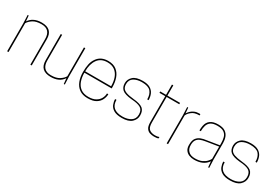

<svg xmlns="http://www.w3.org/2000/svg" viewBox="41 -1555 3495 2437"><g transform="rotate(30 1788.0 -337.0)"><path d="M430 0H410V-375Q410 -516 278 -516Q199 -516 154 -486.5Q109 -457 90 -423V0H70V-410L65 -530H80L87 -448Q146 -536 271 -536Q430 -536 430 -384Z M709 6Q550 6 550 -146V-530H570V-155Q570 -14 702 -14Q781 -14 826 -43.5Q871 -73 890 -107V-530H910V-120L915 0H900L892 -81Q837 6 709 6Z M1250 6Q1175 6 1127.5 -28.5Q1080 -63 1057.5 -122Q1035 -181 1035 -255Q1035 -320 1045.5 -370Q1056 -420 1085 -460Q1139 -536 1245 -536Q1320 -536 1366 -500.5Q1412 -465 1433.5 -405.5Q1455 -346 1455 -275V-255H1055Q1055 -187 1074.5 -132.5Q1094 -78 1137 -46Q1180 -14 1250 -14Q1316 -14 1357 -38Q1398 -62 1416.5 -98Q1435 -134 1435 -170H1455Q1455 -132 1436.5 -91Q1418 -50 1373.5 -22Q1329 6 1250 6ZM1435 -275Q1435 -343 1415.5 -397.5Q1396 -452 1354 -484Q1312 -516 1245 -516Q1149 -516 1102 -448.5Q1055 -381 1055 -275Z M1750 6Q1674 6 1632.5 -19Q1591 -44 1575.5 -82.5Q1560 -121 1560 -160H1580Q1580 -14 1750 -14Q1823 -14 1871.5 -45Q1920 -76 1920 -140Q1920 -205 1877.5 -231Q1835 -257 1740 -262Q1640 -272 1602.5 -304.5Q1565 -337 1565 -398Q1565 -454 1609.5 -495Q1654 -536 1750 -536Q1820 -536 1860 -512.5Q1900 -489 1917.5 -449Q1935 -409 1935 -360H1915Q1915 -434 1879 -475Q1843 -516 1750 -516Q1680 -516 1632.5 -487.5Q1585 -459 1585 -395Q1585 -360 1599.5 -336.5Q1614 -313 1652 -299Q1690 -285 1760 -278Q1860 -269 1900 -238Q1940 -207 1940 -137Q1940 -79 1894.5 -36.5Q1849 6 1750 6Z M2224 6Q2194 6 2163.5 -3Q2133 -12 2113 -41Q2093 -70 2093 -129V-510H2008V-530H2093V-680H2113V-530H2298V-510H2113V-135Q2113 -64 2143.5 -39Q2174 -14 2228 -14Q2265 -14 2288 -24V-4Q2271 6 2224 6Z M2428 0H2408V-410L2403 -530H2418L2425 -449Q2436 -468 2456 -488Q2476 -508 2506.5 -522Q2537 -536 2578 -536L2593 -535V-516Q2516 -516 2481 -485Q2441 -454 2428 -421Z M2811 6Q2771 6 2737.5 -7.5Q2704 -21 2683.5 -49.5Q2663 -78 2663 -125Q2663 -194 2687.5 -225Q2712 -256 2748.5 -270Q2785 -284 2826 -288L3006 -317V-350Q3006 -394 2995.5 -432Q2985 -470 2953 -493Q2921 -516 2856 -516Q2794 -516 2761.5 -494Q2729 -472 2717.5 -434.5Q2706 -397 2706 -350H2686Q2686 -386 2692 -419Q2714 -536 2856 -536Q2924 -536 2960.5 -511Q2997 -486 3011.5 -446Q3026 -406 3026 -361V-120L3031 0H3016L3008 -84Q2947 6 2811 6ZM2812 -14Q2874 -14 2913.5 -32.5Q2953 -51 2975 -75.5Q2997 -100 3006 -118V-298L2819 -268Q2781 -262 2750 -249.5Q2719 -237 2701 -210.5Q2683 -184 2683 -136Q2683 -78 2715 -48Q2746 -14 2812 -14Z M3336 6Q3260 6 3218.5 -19Q3177 -44 3161.5 -82.5Q3146 -121 3146 -160H3166Q3166 -14 3336 -14Q3409 -14 3457.5 -45Q3506 -76 3506 -140Q3506 -205 3463.5 -231Q3421 -257 3326 -262Q3226 -272 3188.5 -304.5Q3151 -337 3151 -398Q3151 -454 3195.5 -495Q3240 -536 3336 -536Q3406 -536 3446 -512.5Q3486 -489 3503.5 -449Q3521 -409 3521 -360H3501Q3501 -434 3465 -475Q3429 -516 3336 -516Q3266 -516 3218.5 -487.5Q3171 -459 3171 -395Q3171 -360 3185.5 -336.5Q3200 -313 3238 -299Q3276 -285 3346 -278Q3446 -269 3486 -238Q3526 -207 3526 -137Q3526 -79 3480.5 -36.5Q3435 6 3336 6Z"/></g></svg>

Font: Tanohe Sans Thin
Style: Regular
Weight: 100
Designer: Village Type and Design LLC & Cristiano Sobral
Foundry: Cooper Hewitt Smithsonian Design Museum
Version: Version 1.00;September 29, 2021;FontCreator 13.0.0.2655 64-b